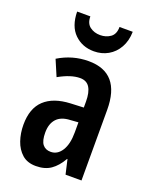

<svg xmlns="http://www.w3.org/2000/svg" viewBox="-144 -839 737 928"><g transform="rotate(20 224.5 -375.0)"><path d="M224 -554Q388 -554 388 -363V0H306L289 -74H287Q263 -32 232.5 -11Q202 10 156 10Q112 10 85 -14Q58 -38 45 -76Q32 -114 32 -158Q32 -242 78 -285Q124 -328 211 -332L278 -335V-366Q278 -413 262.5 -438Q247 -463 213 -463Q166 -463 104 -428L69 -510Q141 -554 224 -554ZM237 -256Q190 -254 167 -228.5Q144 -203 144 -158Q144 -116 158.5 -97.5Q173 -79 200 -79Q235 -79 256.5 -113Q278 -147 278 -207V-259ZM375 -760Q374 -713 354.5 -678.5Q335 -644 302.5 -625.5Q270 -607 230 -607Q170 -607 130 -646Q90 -685 89 -760H157Q157 -724 179 -707.5Q201 -691 232 -691Q262 -691 284.5 -707Q307 -723 307 -760Z"/></g></svg>

Font: Noto Sans Malayalam ExtraCondensed SemiBold
Style: Regular
Weight: 600
Width: 2
Designer: Jelle Bosma - Monotype Design Team
Foundry: Monotype Imaging Inc.
Version: Version 2.104; ttfautohint (v1.8.4.7-5d5b)